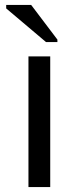

<svg xmlns="http://www.w3.org/2000/svg" viewBox="-20 -756 318 776"><path d="M95 0V-528H183V0ZM166 -586 5 -722V-736H106L212 -596V-586Z"/></svg>

Font: Libra Sans
Style: Regular
Weight: 400
Foundry: Context Ltd
Version: Version 1.000; ttfautohint (v1.3)